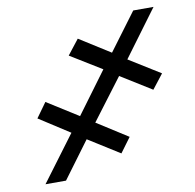

<svg xmlns="http://www.w3.org/2000/svg" viewBox="-75 -731 818 807"><g transform="rotate(-10 334.0 -327.5)"><path d="M438.8 -394.5 306.2 -218.8 438.1 -134.8 391.9 -72.3 258.3 -156.2 142.7 0H55.1L200.1 -194.3L69.7 -278.3L114.7 -340.8L248 -256.8L378.6 -433.6L245.2 -515.6L294.9 -579.1L426.5 -496.1L545.1 -655.3H631.7L485 -457L618.5 -374L570.6 -312.5Z"/></g></svg>

Font: Inter Variable
Style: Italic
Weight: 400
Italic angle: -9.39999°
Designer: Rasmus Andersson
Foundry: rsms
Version: Version 4.001;git-9221beed3